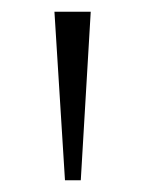

<svg xmlns="http://www.w3.org/2000/svg" viewBox="-20 -742 249 328"><path d="M91 -434H118L135 -722H73Z"/></svg>

Font: Perun ExtraLight
Style: Regular
Weight: 200
Foundry: Copyright (c) Stefan Peev, Context Ltd, 2016
Version: Version 1.089